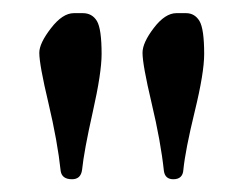

<svg xmlns="http://www.w3.org/2000/svg" viewBox="-20 -702 380 298"><path d="M94.7 -681.6H108.4Q123 -681.6 130.4 -669.4Q137.7 -657.2 137.7 -618.2Q137.7 -588.9 124 -528.3Q110.4 -467.8 107.4 -438.5Q105.5 -423.8 91.8 -423.8Q76.2 -423.8 74.2 -436.5Q69.3 -482.4 55.2 -542Q41 -601.6 41 -620.1Q41 -634.8 59.1 -658.2Q77.1 -681.6 94.7 -681.6ZM253.9 -681.6H268.6Q282.2 -681.6 289.6 -669.4Q296.9 -657.2 296.9 -618.2Q296.9 -588.9 282.2 -528.8Q267.6 -468.8 264.6 -438.5Q263.7 -423.8 249 -423.8Q236.3 -423.8 234.4 -436.5Q229.5 -482.4 215.3 -542Q201.2 -601.6 201.2 -620.1Q201.2 -635.7 218.8 -658.7Q236.3 -681.6 253.9 -681.6Z"/></svg>

Font: Crimson Text
Style: Roman
Weight: 400
Version: Version 0.13